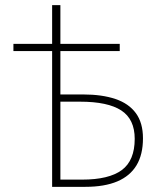

<svg xmlns="http://www.w3.org/2000/svg" viewBox="-20 -724 640 744"><path d="M182 0V-704H214V-358H302Q375 -358 427 -340.5Q479 -323 506.5 -285.5Q534 -248 534 -188Q534 -125 509 -83.5Q484 -42 434.5 -21Q385 0 310 0ZM214 -28H298Q402 -28 452 -65Q502 -102 502 -186Q502 -262 450 -296Q398 -330 290 -330H214ZM32 -526V-554H444V-526Z"/></svg>

Font: Source Code Pro ExtraLight
Style: Regular
Weight: 200
Monospace: yes
Designer: Paul D. Hunt, Teo Tuominen
Foundry: Adobe
Version: Version 1.026;hotconv 1.1.0;makeotfexe 2.6.0